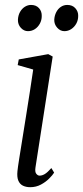

<svg xmlns="http://www.w3.org/2000/svg" viewBox="-20 -768 345 798"><path d="M105.5 10Q88.5 10 75.5 3.8Q62.5 -2.5 56.2 -17.2Q50 -32 52.5 -56.5Q54 -72 59.5 -106.5Q65 -141 72.5 -187.5Q80 -234 88.2 -285.5Q96.5 -337 104.2 -387.2Q112 -437.5 118 -479L53.5 -497.5L58 -521L180.5 -543L199 -533L127.5 -72.5Q124.5 -53.5 130.8 -45.8Q137 -38 144.5 -38Q155 -38 166 -44.5Q177 -51 193.5 -69.5L205 -50.5Q198.5 -40 184.2 -25.8Q170 -11.5 150 -0.8Q130 10 105.5 10ZM96 -638.5Q79.5 -638.5 66.8 -652.2Q54 -666 54.5 -686Q55.5 -704.5 63.2 -718.2Q71 -732 83.2 -739.8Q95.5 -747.5 109 -747.5Q130 -747.5 142 -734.2Q154 -721 153.5 -701.5Q153.5 -684 145.5 -669.5Q137.5 -655 124.8 -646.8Q112 -638.5 96 -638.5ZM247.5 -638.5Q230.5 -638.5 217.8 -652.8Q205 -667 205.5 -686Q206.5 -703.5 213.8 -717.5Q221 -731.5 233 -739.5Q245 -747.5 259.5 -747.5Q281 -747.5 293.2 -733.8Q305.5 -720 305 -702Q305 -684 297 -669.8Q289 -655.5 276 -647Q263 -638.5 247.5 -638.5Z"/></svg>

Font: Merriweather 72pt Light
Style: Italic
Weight: 300
Italic angle: -7.8°
Version: Version 2.101